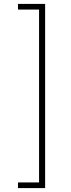

<svg xmlns="http://www.w3.org/2000/svg" viewBox="-20 -818 361 983"><path d="M211 -798V145H72V116H180V-769H72V-798Z"/></svg>

Font: IBM Plex Sans JP ExtraLight
Style: Regular
Weight: 200
Designer: Mike Abbink; Paul van der Laan; Pieter van Rosmalen; Wujin Sim; Yejin Wi; Jinhee Kim; Boomi Park; Yona Kim; Kichan Ma
Foundry: Sandoll Inc.
Version: Version 1.001